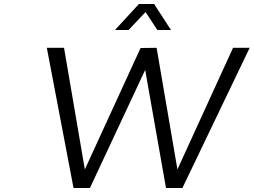

<svg xmlns="http://www.w3.org/2000/svg" viewBox="-20 -939 1267 959"><path d="M213.9 -700.2H299.8L403.8 -92.8L682.1 -699.2L762.2 -700.2L866.2 -92.8L1144 -700.2H1227.1L891.1 0H809.1L705.1 -589.8L429.2 0H347.2ZM554.2 -789.1 673.8 -918.9H750L834 -789.1H766.1L707 -878.9L622.1 -789.1Z"/></svg>

Font: Trueno Light
Style: Italic
Weight: 300
Designer: Julieta Ulanovsky
Foundry: Julieta Ulanovsky
Version: Version 3.001b | FøM Fix